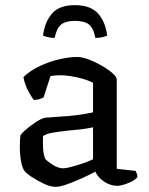

<svg xmlns="http://www.w3.org/2000/svg" viewBox="-20 -721 577 745"><path d="M195 4Q176 4 150.5 -8Q125 -20 103 -34.5Q81 -49 75 -58Q67 -68 62 -93.5Q57 -119 57 -151Q57 -175 59 -194Q61 -201 78.5 -216.5Q96 -232 118 -246.5Q140 -261 154 -264Q162 -265 179.5 -266Q197 -267 219 -269Q247 -270 280 -274.5Q313 -279 341 -285V-400Q315 -413 278.5 -421Q242 -429 213 -429Q203 -429 193.5 -428Q184 -427 176 -426L149 -343Q145 -341 136.5 -337.5Q128 -334 111 -333Q102 -345 89 -369Q76 -393 71 -422Q97 -447 134 -464.5Q171 -482 210 -491Q249 -500 281 -500Q297 -500 322 -491Q347 -482 372.5 -467.5Q398 -453 415.5 -438Q433 -423 433 -412V-66L506 -58Q508 -55 510.5 -48.5Q513 -42 513 -34Q507 -25 492.5 -17.5Q478 -10 462 -5Q446 0 435 0Q409 0 384.5 -16Q360 -32 350 -55Q326 -42 296 -28.5Q266 -15 239 -5.5Q212 4 195 4ZM225 -68Q236 -68 258.5 -74Q281 -80 304 -88Q327 -96 341 -103V-227Q318 -222 292 -219Q266 -216 242 -214Q214 -211 186.5 -206.5Q159 -202 147 -193Q146 -174 147 -148.5Q148 -123 156 -104Q165 -94 185.5 -81Q206 -68 225 -68ZM271 -701Q331 -701 360 -669Q389 -637 396 -583Q390 -580 378.5 -577Q367 -574 350 -574Q343 -612 325 -626Q307 -640 271 -640Q235 -640 217.5 -626Q200 -612 192 -574Q177 -574 165 -577Q153 -580 147 -583Q153 -634 181 -667.5Q209 -701 271 -701Z"/></svg>

Font: Texturina
Style: Regular
Weight: 400
Designer: Guillermo Torres Carreño
Foundry: Omnibus-Type
Version: Version 1.002; ttfautohint (v1.8.3)